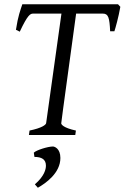

<svg xmlns="http://www.w3.org/2000/svg" viewBox="-20 -635 586 903"><path d="M136 -571H269L197 -56C196 -48 177 -33 119 -21L116 0H334L337 -21C277 -34 268 -50 268 -55C268 -58 269 -67 338 -571H464C490 -571 495 -551 498 -488H518C522 -499 538 -556 546 -603L535 -615H85C76 -587 65 -561 55 -495L73 -486C111 -567 123 -571 136 -571ZM229 54C205 54 151 71 139 83L142 103C175 103 196 114 196 144C196 161 189 193 144 232L158 248C195 227 264 179 264 108C264 63 236 54 229 54Z"/></svg>

Font: Temporarium
Style: Italic
Weight: 400
Italic angle: -7°
Version: Version 1.1